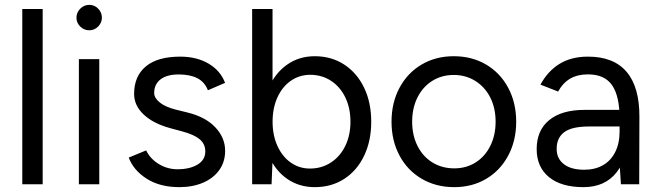

<svg xmlns="http://www.w3.org/2000/svg" viewBox="-20 -759 2712 791"><path d="M71.8 -722H155.8V0H71.8Z M305 -515.4H389V0H305ZM295 -686.2Q295 -707.6 310.7 -723.3Q326.4 -739 347.8 -739Q369.2 -739 384.5 -723.3Q399.8 -707.6 399.8 -686.2Q399.8 -665.6 384.5 -649.9Q369.2 -634.2 347.8 -634.2Q326.4 -634.2 310.7 -649.5Q295 -664.8 295 -686.2Z M510.3 -109.8 582.1 -139.4Q598.8 -104.8 634.2 -83.2Q669.6 -61.7 711.3 -61.7Q761.6 -61.7 793.7 -80.9Q825.8 -100.2 825.8 -134.8Q825.8 -166.2 802.3 -185.6Q778.8 -204.9 730.6 -217.7L681 -231.1Q611.2 -250.1 571.8 -287.3Q532.5 -324.4 532.5 -371.9Q532.5 -445.3 580.9 -485.5Q629.3 -525.7 722.5 -525.7Q790.3 -525.7 839.3 -496.9Q888.3 -468.1 907.2 -417.6L836.5 -387.1Q823.3 -421.3 793 -436.8Q762.8 -452.3 716 -452.3Q668.1 -452.3 641.6 -432.2Q615.2 -412 615.2 -376.1Q615.2 -355.4 637.8 -337.1Q660.3 -318.7 703.2 -307.6L753.7 -295.2Q827.5 -276.8 867.5 -234Q907.5 -191.3 907.5 -137.8Q907.5 -92.1 883.3 -58.3Q859.1 -24.6 816.4 -6.3Q773.6 12 719.2 12Q638.7 12 584.4 -22.7Q530.1 -57.3 510.3 -109.8Z M1018.8 -722H1102.8V-96.2L1098.8 0H1018.8ZM1060.6 -257.4Q1060.6 -337.2 1087.5 -398.1Q1114.4 -459 1163.5 -493.2Q1212.6 -527.4 1276.8 -527.4Q1345.4 -527.4 1398 -493.1Q1450.6 -458.8 1480 -397.8Q1509.4 -336.8 1509.4 -257.4Q1509.4 -178.6 1480 -117.2Q1450.6 -55.8 1398 -21.9Q1345.4 12 1276.8 12Q1212.6 12 1163.5 -21.8Q1114.4 -55.6 1087.5 -117Q1060.6 -178.4 1060.6 -257.4ZM1423.8 -257.4Q1423.8 -313.8 1402.6 -357.7Q1381.4 -401.6 1343.6 -426.2Q1305.8 -450.8 1258.2 -450.8Q1213.6 -450.8 1178.2 -426.2Q1142.8 -401.6 1122.9 -357.7Q1103 -313.8 1103 -257.4Q1103 -201.8 1122.9 -157.9Q1142.8 -114 1177.8 -89.3Q1212.8 -64.6 1257.2 -64.6Q1304.8 -64.6 1343 -89.3Q1381.2 -114 1402.5 -157.9Q1423.8 -201.8 1423.8 -257.4Z M1593 -257.4Q1593 -335.8 1625.9 -397.3Q1658.8 -458.8 1717 -493.1Q1775.2 -527.4 1849.4 -527.4Q1924.3 -527.4 1982.6 -493.1Q2040.8 -458.8 2073.7 -397.3Q2106.6 -335.8 2106.6 -257.4Q2106.6 -179.6 2073.8 -118.1Q2041 -56.6 1983.2 -22.3Q1925.4 12 1851.4 12Q1776.4 12 1717.6 -22.3Q1658.8 -56.6 1625.9 -118.1Q1593 -179.6 1593 -257.4ZM2021.8 -257.4Q2021.8 -313.8 1999.8 -357.3Q1977.8 -400.8 1938.3 -425.5Q1898.8 -450.2 1849.4 -450.2Q1800 -450.2 1761 -425.9Q1722 -401.6 1700 -357.7Q1678 -313.8 1678 -257.3Q1678 -201.8 1700 -157.9Q1722 -114 1761.5 -89.7Q1801.1 -65.4 1851.4 -65.4Q1900.8 -65.4 1939.4 -89.7Q1978 -114 1999.9 -157.9Q2021.8 -201.8 2021.8 -257.4Z M2532.6 -84.4V-271.1Q2532.6 -362.7 2501.8 -407.7Q2471 -452.6 2402.2 -452.6Q2359.8 -452.6 2329.6 -435.4Q2299.4 -418.1 2279.3 -381.9L2206.6 -410.3Q2236.4 -465.6 2284.8 -495.7Q2333.3 -525.7 2402.2 -525.7Q2508.4 -525.7 2561.6 -462.9Q2614.8 -400 2614.2 -277.7L2613.4 0H2538.1ZM2191 -144.6Q2191 -222.2 2242.6 -264.2Q2294.1 -306.3 2387.8 -306.3H2535V-237.9H2406.3Q2336.1 -237.9 2304.7 -214.6Q2273.3 -191.3 2273.3 -145.7Q2273.3 -105.7 2303 -82.7Q2332.8 -59.7 2386.8 -59.7Q2431.6 -59.7 2464.2 -78.5Q2496.8 -97.2 2514.7 -132.9Q2532.6 -168.6 2532.6 -217H2568.2Q2568.2 -110.3 2520.3 -49.1Q2472.3 12 2383.6 12Q2292.2 12 2241.6 -29.4Q2191 -70.9 2191 -144.6Z"/></svg>

Font: 寒蝉端黑体 Light
Style: Regular
Weight: 300
Designer: ChillDuanSans {Warren2060}; 
Source Han Sans {Ryoko NISHIZUKA 西塚涼子 (kana, bopomofo & ideographs); Paul D. Hunt (Latin, G
Foundry: ChillType&Adobe
Version: Version 1.300;Glyphs 3.3 (3306)